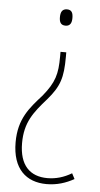

<svg xmlns="http://www.w3.org/2000/svg" viewBox="-53 -566 414 797"><g transform="rotate(5 154.0 -167.0)"><path d="M219 -498C219 -518 214 -532 194 -532C174 -532 167 -519 167 -497C167 -477 173 -464 193 -464C214 -464 219 -480 219 -498ZM206 -335V-354H182V-335C182 -261 172 -226 124 -167C73 -110 29 -62 29 36C29 147 87 198 172 198C215 198 252 186 286 167L274 144C242 163 209 173 173 173C101 173 56 130 56 37C56 -49 91 -93 144 -153C194 -211 206 -248 206 -335Z"/></g></svg>

Font: Noto Sans Lao Condensed Thin
Style: Regular
Weight: 100
Width: 3
Designer: Monotype Design Team
Foundry: Monotype Imaging Inc.
Version: Version 2.003